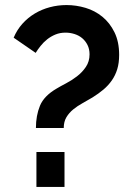

<svg xmlns="http://www.w3.org/2000/svg" viewBox="-20 -739 526 759"><path d="M122 -233Q122 -282 138 -321Q154 -360 204 -389Q219 -398 241 -409.5Q263 -421 284 -437Q305 -453 319.5 -474.5Q334 -496 334 -524Q334 -545 326 -561Q318 -577 305 -588Q292 -599 274.5 -604.5Q257 -610 239 -610Q217 -610 199 -602.5Q181 -595 166.5 -583.5Q152 -572 140.5 -557.5Q129 -543 121 -530L34 -590Q47 -621 68.5 -645Q90 -669 117.5 -685.5Q145 -702 177 -710.5Q209 -719 243 -719Q281 -719 318 -708Q355 -697 384.5 -673Q414 -649 432.5 -611.5Q451 -574 451 -522Q451 -490 443.5 -465.5Q436 -441 422 -421Q408 -401 389 -385Q370 -369 346 -354Q326 -342 306 -331Q286 -320 269.5 -306.5Q253 -293 242.5 -275.5Q232 -258 232 -233ZM124 0V-138H235V0Z"/></svg>

Font: Oxford Sans
Style: Bold
Weight: 700
Designer: Matt McInerney, Pablo Impallari, Rodrigo Fuenzalida
Foundry: Matt McInerney, Pablo Impallari, Rodrigo Fuenzalida
Version: Version 3.000g; ttfautohint (v1.5) -l 8 -r 28 -G 28 -x 14 -D